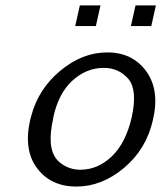

<svg xmlns="http://www.w3.org/2000/svg" viewBox="-20 -679 594 707"><path d="M257 -583 274 -659H350L333 -583ZM462 -583 479 -659H554L537 -583ZM91 -237Q92 -240 93 -245Q94 -250 95 -252Q121 -351 202 -418.5Q283 -486 375 -486Q468 -486 518.5 -416.5Q569 -347 543 -237Q519 -130 437 -61Q355 8 261 8Q168 8 117 -59Q66 -126 91 -237ZM176 -246V-243Q164 -191 167 -152Q171 -103 203 -78.5Q235 -54 276 -54Q340 -54 391.5 -103Q443 -152 465 -247Q487 -347 453 -388Q418 -429 362 -429Q298 -429 246.5 -382Q195 -335 176 -246Z"/></svg>

Font: Coval
Style: Light Italic
Weight: 300
Foundry: Context Ltd
Version: Version 001.000